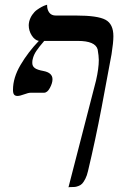

<svg xmlns="http://www.w3.org/2000/svg" viewBox="-20 -587 516 816"><path d="M167 -192.9H110.8Q100.6 -192.9 82.5 -186Q64.5 -179.2 54.2 -179.2Q44.4 -179.2 39.8 -185.1Q35.2 -190.9 35.2 -205.1Q35.2 -256.8 67.4 -311.3Q99.6 -365.7 145 -413.1Q127.4 -416.5 114.7 -436.5Q102.1 -456.5 102.1 -480Q102.1 -485.4 104 -495.1Q107.9 -510.7 116.9 -523.9Q126 -537.1 136.5 -544.7Q147 -552.2 157 -557.6Q167 -563 173.8 -564.9L180.2 -566.9V-564Q180.2 -545.9 189.5 -533.4Q198.7 -521 216.8 -521H303.2Q395 -521 428.5 -502.9Q461.9 -484.9 461.9 -433.1Q461.9 -406.2 454.1 -356.9L412.1 -131.8Q385.7 7.3 354 140.1Q349.6 159.7 342.5 173.3Q335.4 187 329.1 193.6Q322.8 200.2 313.2 203.6Q303.7 207 298.3 207.5Q293 208 284.2 208Q273.9 208 271 209L388.2 -245.1Q399.9 -296.4 399.9 -332Q399.9 -348.6 395 -377Q384.8 -413.1 311 -413.1H168Q146 -387.7 134.5 -370.6Q123 -353.5 119.1 -335.9Q117.2 -330.1 117.2 -319.8Q117.2 -305.7 127.7 -297.9Q138.2 -290 165 -285.2Q203.1 -277.8 203.1 -250Q203.1 -233.9 192.1 -213.4Q181.2 -192.9 167 -192.9Z"/></svg>

Font: Common Serif
Style: Italic
Weight: 400
Italic angle: -12°
Designer: Philipp H. Poll, Khaled Hosny
Foundry: Stefan Peev, Context Ltd.
Version: Version 1.026